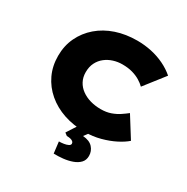

<svg xmlns="http://www.w3.org/2000/svg" viewBox="-211 -901 1295 1329"><g transform="rotate(30 437.0 -236.5)"><path d="M508 10Q417 10 340 -16Q263 -42 205.5 -91Q148 -140 116.5 -207Q85 -274 85 -355Q85 -436 117 -503Q149 -570 206 -619Q263 -668 340 -694Q417 -720 509 -720Q567 -720 622.5 -708Q678 -696 726.5 -672.5Q775 -649 813 -616L688 -456Q670 -474 643.5 -490Q617 -506 582 -516Q547 -526 501 -526Q464 -526 429.5 -515Q395 -504 367.5 -482.5Q340 -461 323.5 -428.5Q307 -396 307 -352Q307 -312 324 -280Q341 -248 371.5 -226Q402 -204 441 -193Q480 -182 524 -182Q569 -182 604 -194.5Q639 -207 666.5 -225.5Q694 -244 714 -260L816 -97Q787 -71 739 -46.5Q691 -22 631.5 -6Q572 10 508 10ZM397 247 386 156Q404 156 424 153Q444 150 458 143Q472 136 472 125Q472 115 464.5 108.5Q457 102 444.5 99Q432 96 415 96L394 80L461 -24H560L512 40Q566 44 591.5 72.5Q617 101 617 139Q617 173 596.5 194.5Q576 216 542.5 228Q509 240 471 244Q433 248 397 247Z"/></g></svg>

Font: Lexend Giga Black
Style: Regular
Weight: 900
Designer: Bonnie Shaver-Troup, Thomas Jockin
Foundry: Lexend
Version: Version 1.007